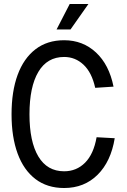

<svg xmlns="http://www.w3.org/2000/svg" viewBox="-20 -928 640 964"><path d="M302 16Q217 16 158 -29Q99 -74 68.5 -157Q38 -240 38 -354Q38 -469 68.5 -552Q99 -635 158 -680.5Q217 -726 302 -726Q396 -726 462 -664.5Q528 -603 550 -493L458 -487Q441 -564 399.5 -603Q358 -642 302 -642Q217 -642 172.5 -567Q128 -492 128 -354Q128 -217 172.5 -142.5Q217 -68 302 -68Q364 -68 407 -111Q450 -154 465 -239L556 -234Q537 -117 470 -50.5Q403 16 302 16ZM264 -780 330 -908H424L334 -780Z"/></svg>

Font: Geist Mono
Style: Regular
Weight: 400
Monospace: yes
Designer: Basement.studio, Andrés Briganti, Mateo Zaragoza
Foundry: Basement.studio, Vercel, Andrés Briganti, Guido Ferreyra, Mateo Zaragoza
Version: Version 1.500; ttfautohint (v1.8.4.7-5d5b)